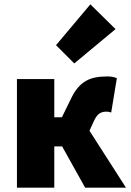

<svg xmlns="http://www.w3.org/2000/svg" viewBox="-20 -864 604 884"><path d="M58 0H230V-190H266L372 0H560L392 -262L412 -306C429 -344 448 -350 472 -350C479 -350 486 -348 492 -346L518 -504C504 -510 490 -512 474 -512C396 -512 346 -492 306 -408L265 -324H230V-500H58ZM322 -572 512 -730 396 -844 238 -656Z"/></svg>

Font: Giro Sans Black
Style: Regular
Weight: 900
Designer: Paul D. Hunt
Foundry: Adobe Systems Incorporated
Version: Version 1.000;PS 1.0;hotconv 1.0.88;makeotf.lib2.5.647800